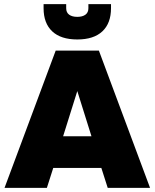

<svg xmlns="http://www.w3.org/2000/svg" viewBox="-20 -914 752 934"><path d="M2 0 251 -668H461L710 0H504L473 -97H239L208 0ZM287 -251H425L356 -471ZM356 -722Q276 -722 234 -761.5Q192 -801 192 -874V-894H302V-874Q302 -853 316.5 -842.5Q331 -832 356 -832Q381 -832 395.5 -842.5Q410 -853 410 -874V-894H520V-874Q520 -801 478 -761.5Q436 -722 356 -722Z"/></svg>

Font: Gantari Black
Style: Regular
Weight: 900
Version: Version 1.000